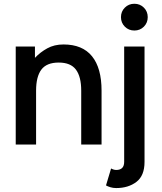

<svg xmlns="http://www.w3.org/2000/svg" viewBox="-20 -749 839 995"><path d="M400.9 0V-279.3Q400.9 -351.6 373.5 -388.2Q346.2 -424.8 284.2 -424.8Q221.7 -424.8 194.3 -388.2Q167 -351.6 167 -279.3V0H61.5V-507.8H161.1V-449.2Q188.5 -478.5 224.9 -498.5Q261.2 -518.6 309.1 -518.6Q407.2 -518.6 456.8 -457.5Q506.3 -396.5 506.3 -279.3V0ZM555.7 124Q560.1 127 567.9 129.4Q575.7 131.8 582 131.8Q623.5 131.8 623.5 89.8V-507.8H729V89.8Q729 161.6 687 193.6Q645 225.6 582 225.6Q565.9 225.6 551.8 221.2Q537.6 216.8 529.3 211.9ZM606.9 -660.2Q606.9 -689.5 627 -709.5Q647 -729.5 676.3 -729.5Q705.6 -729.5 725.6 -709.5Q745.6 -689.5 745.6 -660.2Q745.6 -630.9 725.6 -610.8Q705.6 -590.8 676.3 -590.8Q647 -590.8 627 -610.8Q606.9 -630.9 606.9 -660.2Z"/></svg>

Font: Giphurs Medium
Style: Regular
Weight: 500
Version: Version 0.920; ttfautohint (v1.8.4.7-5d5b)